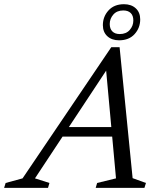

<svg xmlns="http://www.w3.org/2000/svg" viewBox="-86 -916 783 936"><path d="M187.5 -250 203 -296.5H522L506 -250ZM560.5 -47.5 625.5 -24 618 0H380.5L387.5 -24L479.5 -46.5L428 -609.5H456.5L84.5 -46.5L155 -24L148 0H-66L-58.5 -24L24 -46.5L456.5 -686H497ZM518.5 -895.5Q554 -895.5 575.8 -875.5Q597.5 -855.5 597.5 -821.5Q597.5 -780 570.2 -749.8Q543 -719.5 494.5 -719.5Q459 -719.5 437.2 -739.5Q415.5 -759.5 415.5 -793.5Q415.5 -835 443 -865.2Q470.5 -895.5 518.5 -895.5ZM498 -750Q529 -750 546.5 -770Q564 -790 564 -816Q564 -840 551.2 -852.5Q538.5 -865 515 -865Q484 -865 466.5 -845Q449 -825 449 -799Q449 -775.5 461.8 -762.8Q474.5 -750 498 -750Z"/></svg>

Font: Newsreader 16pt 16pt
Style: Italic
Weight: 400
Italic angle: -17°
Version: Version 1.003